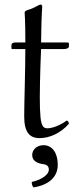

<svg xmlns="http://www.w3.org/2000/svg" viewBox="-20 -595 340 841"><path d="M171 41C142 41 121 60 121 84C121 111 146 120 163 123C181 125 194 129 194 149C194 167 168 191 119 202C119 211 121 220 127 226C184 217 233 187 233 127C233 75 209 41 171 41ZM47 -409C34 -409 30 -403 30 -395V-386C30 -381 31 -380 35 -380H91C91 -285 86 -145 86 -85C86 -17 109 10 153 10C197 10 245 -11 282 -53C280 -63 278.5 -65 272 -67C247 -48 212 -33 187 -33C161 -33 157.4 -62 155 -121C153 -171 156 -291 160 -380H259C269 -380 282 -383 282 -392V-403C282 -407 280 -409 275 -409H160L161 -466C162.1 -528 165 -566 165 -566C165 -572 162 -575 158 -575C151 -575 136 -564 121 -558C105 -551 88 -550 88 -540C88 -529 91 -515 91 -409Z"/></svg>

Font: Libertinus Serif Display
Style: Regular
Weight: 400
Designer: Philipp H. Poll
Foundry: Khaled Hosny
Version: Version 6.1